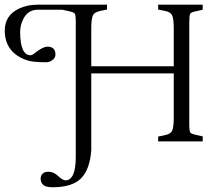

<svg xmlns="http://www.w3.org/2000/svg" viewBox="-30 -601 908 816"><path d="M247.6 165.5Q292 165.5 292 65.4V-505.4Q292 -537.6 287.6 -543.5Q283.2 -548.8 268.1 -552.2L234.9 -559.6H129.9Q84 -559.6 64.5 -510.3Q55.7 -488.3 55.7 -466.3Q55.7 -366.2 100.1 -366.2Q107.9 -366.2 125 -380.9Q152.3 -401.4 170.9 -402.8Q203.6 -402.8 205.6 -373Q207 -353 187 -341.8Q176.8 -336.4 165.5 -336.4Q109.4 -336.4 85 -344.7Q-9.3 -376.5 -9.8 -471.2Q-9.8 -536.1 51.8 -564.9Q86.4 -581.1 129.9 -581.1H424.8V-560.5L396.5 -554.7Q369.6 -549.3 363.8 -533.2Q357.9 -517.1 357.9 -478.5V-319.3H708.5V-478.5Q708.5 -522.9 701.2 -536.6Q693.8 -550.3 670.9 -554.7L642.1 -560.5V-581.1H831.5V-559.6L798.3 -552.2Q780.8 -548.3 777.8 -541.5Q774.4 -534.2 774.4 -505.4V-74.7Q774.4 -43.5 778.8 -37.6Q783.7 -32.2 798.3 -28.8L831.5 -21.5V0H642.1V-20.5L670.4 -26.4Q696.8 -31.7 702.6 -47.9Q708.5 -64 708.5 -102.5V-289.1H357.9V36.6Q352.1 119.1 314.5 157Q276.9 194.8 193.8 194.8Q163.6 194.8 153.1 184.3Q142.6 173.8 142.6 158.2Q144.5 128.9 176.8 128.9Q197.3 128.9 216.6 146.7Q235.8 164.6 247.6 165.5Z"/></svg>

Font: Lancelot
Style: Regular
Weight: 400
Designer: Marion Kadi
Foundry: Marion Kadi, Anton Koovit
Version: 1.004